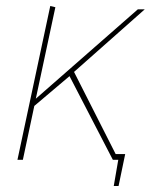

<svg xmlns="http://www.w3.org/2000/svg" viewBox="-20 -531 501 638"><path d="M374 0 226 -292 461 -500H438L99 -203L164 -507L147 -511L38 0H56L94 -179L211 -278L355 0ZM364 -19 360 0H373L358 87H374L396 -19Z"/></svg>

Font: Advent Pro Thin
Style: Italic
Weight: 250
Italic angle: -12°
Version: Version 3.000